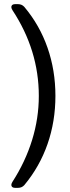

<svg xmlns="http://www.w3.org/2000/svg" viewBox="-20 -765 335 925"><path d="M53 140Q40 140 36 132Q32 124 40 111Q102 15 134.5 -90Q167 -195 167 -303Q167 -523 40 -716Q32 -729 36 -737Q40 -745 53 -745H67Q85 -745 97 -732Q171 -644 209 -535Q247 -426 247 -303Q247 -180 209 -71Q171 38 97 127Q85 140 67 140Z"/></svg>

Font: Pitagon Sans Text
Style: Regular
Weight: 400
Designer: Travis Tran
Foundry: Pitagon
Version: Version 1.001; ttfautohint (v1.8.4.7-5d5b);gftools[0.9.26]